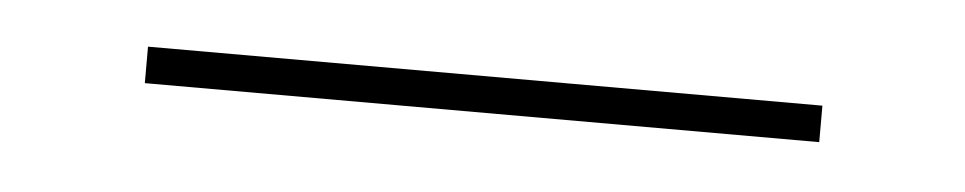

<svg xmlns="http://www.w3.org/2000/svg" viewBox="-22 47 543 108"><g transform="rotate(5 250.0 100.5)"><path d="M59.6 110.4V89.8H440.4V110.4Z"/></g></svg>

Font: Mgen+ 1m thin
Style: Regular
Weight: 100
Designer: [Source Han Sans]
Ryoko NISHIZUKA  (kana & ideographs); Paul D. Hunt (Latin, Greek & Cyrillic); Wenlong ZHANG  (bopomofo
Version: Version 1.059.20150602